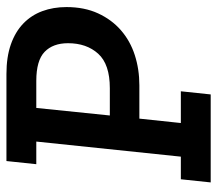

<svg xmlns="http://www.w3.org/2000/svg" viewBox="-60 -630 690 611"><g transform="rotate(-90 285.5 -325.0)"><path d="M20 -95H92L140 -555H68L78 -650H355Q409 -650 449 -636Q489 -622 515.5 -596.5Q542 -571 555 -536Q568 -501 568 -459Q568 -402 548 -358.5Q528 -315 494 -285.5Q460 -256 415 -241.5Q370 -227 319 -227H213L199 -95H300L290 0H10ZM310 -321Q386 -321 419.5 -358Q453 -395 453 -454Q453 -502 425.5 -528.5Q398 -555 333 -555H247L223 -321Z"/></g></svg>

Font: Zilla Slab SemiBold
Style: Regular
Weight: 600
Designer: Typotheque.com
Foundry: Typotheque type foundry
Version: Version 1.0; 2017